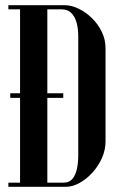

<svg xmlns="http://www.w3.org/2000/svg" viewBox="-20 -719 480 739"><path d="M57.2 0H233.2Q259.5 0 286.6 -15.1Q313.8 -30.2 336.5 -55.5Q359.2 -80.8 372.8 -111.6Q386.2 -142.5 386.2 -174.8V-534Q386.2 -566.8 372 -596.1Q357.8 -625.5 334.2 -648.8Q310.8 -672 282.9 -685.5Q255 -699 228.8 -699H57.2ZM162.2 -683H217.5Q240.2 -683 254.2 -669.2Q268.2 -655.5 274.8 -631.9Q281.2 -608.2 281.2 -579V-121.5Q281.2 -89 275.1 -65Q269 -41 256.9 -28.5Q244.8 -16 225 -16H162.2ZM12.2 -699V-683H57.2V-699ZM12.2 -16V0H57.2V-16ZM19.5 -360V-342.2H223.5V-360Z"/></svg>

Font: Emberly Black
Style: Regular
Weight: 900
Designer: Rajesh Rajput
Foundry: Rajesh Rajput
Version: Version 1.000